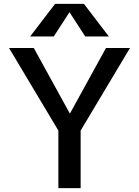

<svg xmlns="http://www.w3.org/2000/svg" viewBox="-20 -980 724 1000"><path d="M341 -915 260 -790H137L267 -960H417L547 -790H424L343 -915ZM156 -730 343 -390H345L532 -730H657L400 -300V0H284V-300L27 -730Z"/></svg>

Font: Mplus 1p Medium
Style: Regular
Weight: 500
Version: Version 1.061